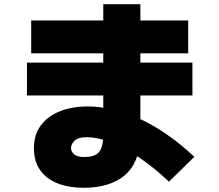

<svg xmlns="http://www.w3.org/2000/svg" viewBox="-20 -820 1040 911"><path d="M902 -76 782 42Q705 -30 631 -79Q606 -3 540 34Q474 71 376 71Q308 71 254.5 50.5Q201 30 171 -12Q141 -54 141 -117Q141 -182 174.5 -226Q208 -270 265.5 -292.5Q323 -315 396 -315Q432 -315 470 -309V-367H108V-523H470V-567H128V-723H470V-800H646V-723H873V-567H646V-523H893V-367H646V-255Q710 -225 774.5 -180Q839 -135 902 -76ZM317 -117Q317 -102 331 -88.5Q345 -75 380 -75Q427 -75 446.5 -95Q466 -115 469 -157Q428 -169 391 -169Q351 -169 334 -152.5Q317 -136 317 -117Z"/></svg>

Font: Murecho Black
Style: Regular
Weight: 900
Designer: Neil Summerour
Foundry: Positype
Version: Version 1.010; ttfautohint (v1.8.3)